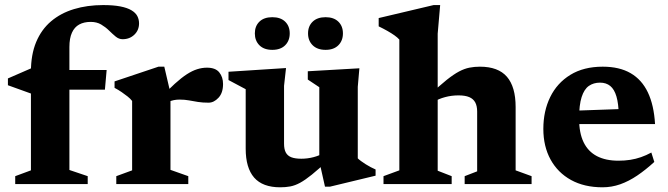

<svg xmlns="http://www.w3.org/2000/svg" viewBox="-20 -744 2700 776"><path d="M147.5 -381.5 105 -366 12 -399.5V-427L113 -471L183 -461H411L404 -381.5ZM260.5 -57 334.5 -32V0H41.5V-32L105 -55.5V-454Q105 -523.5 126.2 -574.2Q147.5 -625 186.5 -658Q225.5 -691 279 -707.2Q332.5 -723.5 397 -723.5Q438.5 -723.5 466.5 -718Q494.5 -712.5 511.2 -702.5Q528 -692.5 535 -679Q542 -665.5 542 -649.5Q542 -622 523 -603.8Q504 -585.5 475.5 -585.5Q460.5 -585.5 447.5 -596.2Q434.5 -607 420.5 -620.8Q406.5 -634.5 388.8 -645Q371 -655.5 346.5 -655.5Q319.5 -655.5 300.2 -645Q281 -634.5 270.8 -612Q260.5 -589.5 260.5 -554Z M816.5 -470.5Q851 -470.5 866.2 -451.5Q881.5 -432.5 881.5 -404.5Q881.5 -368.5 863 -348.8Q844.5 -329 823 -329Q798.5 -329 780 -332Q761.5 -335 744.2 -338.2Q727 -341.5 705.5 -341.5Q693 -341.5 682 -339.2Q671 -337 660.8 -332Q650.5 -327 639.5 -318.5L626.5 -345.5Q660 -381.5 686.5 -405.5Q713 -429.5 735 -443.8Q757 -458 776.8 -464.2Q796.5 -470.5 816.5 -470.5ZM669 -367.5V-57.5L741 -32V0H450V-32L514 -55.5V-336Q506.5 -345.5 495.8 -354Q485 -362.5 472 -371.5Q459 -380.5 443 -389V-415L620.5 -474.5H644Z M1128 -163.5Q1128 -141 1135 -127.8Q1142 -114.5 1157.2 -108.5Q1172.5 -102.5 1198 -102.5Q1223 -102.5 1247 -108.8Q1271 -115 1288.5 -126L1305 -95.5Q1267 -59.5 1240.2 -38Q1213.5 -16.5 1192.8 -5.2Q1172 6 1153.2 9.5Q1134.5 13 1112.5 13Q1041.5 13 1007.2 -26.2Q973 -65.5 973 -143V-383.5L903.5 -420.5V-454L1136 -469L1128 -397ZM1293.5 10.5 1270.5 -92V-391.5L1224 -422.5V-456L1432.5 -468L1426 -393V-104Q1431 -99 1439.5 -92.8Q1448 -86.5 1458 -80.2Q1468 -74 1478.2 -68.5Q1488.5 -63 1498 -59V-34L1313.5 10.5ZM1080.5 -542.5Q1047 -542.5 1028.5 -561Q1010 -579.5 1010 -609Q1010 -638.5 1028.5 -656.5Q1047 -674.5 1080.5 -674.5Q1114 -674.5 1132.5 -656.5Q1151 -638.5 1151 -609Q1151 -579.5 1132.5 -561Q1114 -542.5 1080.5 -542.5ZM1296 -542.5Q1262.5 -542.5 1243.8 -561Q1225 -579.5 1225 -609Q1225 -638.5 1243.8 -656.5Q1262.5 -674.5 1296 -674.5Q1329 -674.5 1347.5 -656.5Q1366 -638.5 1366 -609Q1366 -579.5 1347.5 -561Q1329 -542.5 1296 -542.5Z M1858 -32 1908.5 -51.5V-293Q1908.5 -315.5 1900.8 -330Q1893 -344.5 1876.5 -351.5Q1860 -358.5 1833 -358.5Q1805 -358.5 1779 -351.5Q1753 -344.5 1734.5 -333L1717.5 -361Q1757 -398.5 1785.2 -421Q1813.5 -443.5 1835.2 -455Q1857 -466.5 1877 -470.5Q1897 -474.5 1919.5 -474.5Q1993.5 -474.5 2028.8 -433.8Q2064 -393 2064 -311.5V-55.5L2128.5 -32V0H1858ZM1805.5 0H1530V-32L1594 -55.5V-584Q1586.5 -592.5 1574.5 -601Q1562.5 -609.5 1546.2 -618.8Q1530 -628 1510.5 -637.5V-671L1732.5 -723.5H1759L1749 -608V-54L1805.5 -32Z M2416 -474.5Q2483.5 -474.5 2528.8 -448.2Q2574 -422 2598.5 -370.5Q2623 -319 2627.5 -242.5H2283.5L2283 -296L2537.5 -305L2481 -277.5Q2480 -325 2471.5 -354Q2463 -383 2446.5 -396.5Q2430 -410 2405 -410Q2379 -410 2360 -396.8Q2341 -383.5 2330.8 -351.8Q2320.5 -320 2320.5 -264.5Q2320.5 -206.5 2338.8 -169Q2357 -131.5 2392.5 -113Q2428 -94.5 2479.5 -94.5Q2505 -94.5 2527.2 -98Q2549.5 -101.5 2570.5 -108.8Q2591.5 -116 2612.5 -127.5L2624.5 -89.5Q2589.5 -57.5 2555.5 -34.5Q2521.5 -11.5 2486.8 0.8Q2452 13 2415.5 13Q2341.5 13 2288 -16.5Q2234.5 -46 2205.2 -99.2Q2176 -152.5 2176 -223Q2176 -295 2203.8 -351.8Q2231.5 -408.5 2285.2 -441.5Q2339 -474.5 2416 -474.5Z"/></svg>

Font: Newsreader
Style: Bold
Weight: 700
Designer: Hugues Gentile
Foundry: Production Type
Version: Version 1.003